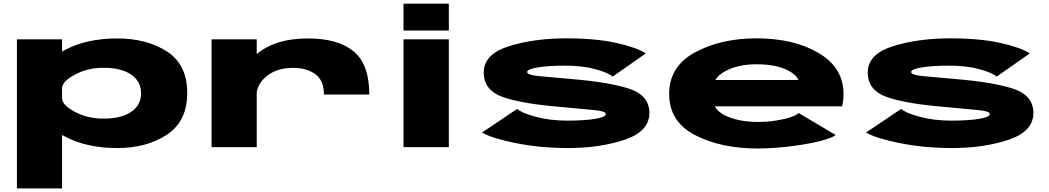

<svg xmlns="http://www.w3.org/2000/svg" viewBox="-20 -800 5704 1044"><path d="M72 224.5V-586H317.5V-520Q325 -524 333 -528Q450 -591 617.5 -591Q778 -591 888 -520Q998 -449 998 -294.8Q998 -140.5 888 -67.8Q778 5 617.5 5Q450 5 333 -58Q325 -62 317.5 -66V224.5ZM317.5 -264Q319.5 -228 387 -192Q456 -155 543 -155Q638.5 -155 692.8 -191.5Q747 -228 747 -293Q747 -358 692.8 -394.8Q638.5 -431.5 543 -431.5Q456 -431.5 387 -394Q319.5 -358 317.5 -322Z M1741.5 -286Q1741.5 -362.5 1694.5 -396.8Q1647.5 -431 1573.5 -431Q1486.5 -431 1430.5 -386.5Q1384.5 -349.5 1376 -299V0H1130.5V-586H1376V-506Q1378.5 -507.5 1380.5 -509.5Q1480.5 -591 1654 -591Q1817 -591 1902.5 -521Q1988 -451 1988 -286Z M2174 0V-586H2420.5V0ZM2174 -780H2420.5V-634H2174Z M3070 5Q2918 5 2786.2 -21.5Q2654.5 -48 2601 -79.5L2792.5 -208Q2816 -185.5 2894 -164.8Q2972 -144 3063.5 -144Q3156 -144 3215 -153.5Q3274 -163 3274 -179.5Q3274 -195 3216 -201Q3158 -207 3041 -217.5Q2820 -235 2715.2 -272Q2610.5 -309 2610.5 -405Q2610.5 -506.5 2748.2 -549Q2886 -591.5 3058 -591.5Q3220.5 -591.5 3331.8 -566.5Q3443 -541.5 3491.5 -509.5L3311.5 -383.5Q3287.5 -404.5 3218 -423.8Q3148.5 -443 3051 -443Q2961.5 -443 2904 -433.5Q2846.5 -424 2846.5 -408.5Q2846.5 -392.5 2909.8 -386.2Q2973 -380 3084.5 -370.5Q3292 -353.5 3401.5 -317.5Q3511 -281.5 3511 -185.5Q3511 -85.5 3376.5 -40.2Q3242 5 3070 5Z M4102 7.5Q3900 7.5 3759.2 -65.5Q3618.5 -138.5 3618.5 -289Q3618.5 -439 3759 -515.2Q3899.5 -591.5 4093.5 -591.5Q4297 -591.5 4431.8 -511.5Q4566.5 -431.5 4566.5 -290Q4566.5 -248 4558.5 -222H3866Q3884 -191.5 3921 -173Q3993 -137 4103 -137Q4150.5 -137 4196.5 -144Q4242.5 -151 4276.5 -162Q4310.5 -173 4322.5 -185.5L4524 -66Q4510 -54.5 4476.2 -43.5Q4442.5 -32.5 4396.5 -23.2Q4350.5 -14 4298.5 -7Q4246.5 0 4195.8 3.8Q4145 7.5 4102 7.5ZM3869.5 -365H4321.5Q4309.5 -394.5 4262 -418.5Q4198.5 -450.5 4094 -450.5Q3990 -450.5 3920 -411Q3887 -393 3869.5 -365Z M5158 5Q5006 5 4874.2 -21.5Q4742.5 -48 4689 -79.5L4880.5 -208Q4904 -185.5 4982 -164.8Q5060 -144 5151.5 -144Q5244 -144 5303 -153.5Q5362 -163 5362 -179.5Q5362 -195 5304 -201Q5246 -207 5129 -217.5Q4908 -235 4803.2 -272Q4698.5 -309 4698.5 -405Q4698.5 -506.5 4836.2 -549Q4974 -591.5 5146 -591.5Q5308.5 -591.5 5419.8 -566.5Q5531 -541.5 5579.5 -509.5L5399.5 -383.5Q5375.5 -404.5 5306 -423.8Q5236.5 -443 5139 -443Q5049.5 -443 4992 -433.5Q4934.5 -424 4934.5 -408.5Q4934.5 -392.5 4997.8 -386.2Q5061 -380 5172.5 -370.5Q5380 -353.5 5489.5 -317.5Q5599 -281.5 5599 -185.5Q5599 -85.5 5464.5 -40.2Q5330 5 5158 5Z"/></svg>

Font: Anybody UltraExpanded ExtraBold
Style: Regular
Weight: 800
Width: 9
Designer: Tyler Finck
Foundry: Etcetera Type Company
Version: Version 1.010; ttfautohint (v1.8.3) -l 8 -r 50 -G 200 -x 14 